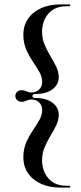

<svg xmlns="http://www.w3.org/2000/svg" viewBox="-20 -744 369 876"><path d="M128 -306Q128 -297 140 -297Q191.5 -297 219.8 -275.2Q248 -253.5 248 -221Q248 -196 236.5 -172.2Q225 -148.5 210 -123.8Q195 -99 183.5 -72Q172 -45 172 -13Q172 37 201.2 70.2Q230.5 103.5 282.5 103.5H296Q301 103.5 301 108Q301 110 299.5 111Q298 112 296 112H259Q205.5 112 167 94.5Q128.5 77 107.5 45.8Q86.5 14.5 86.5 -26Q86.5 -63.5 99.5 -93.5Q112.5 -123.5 129.5 -148.5Q146.5 -173.5 159.5 -196.2Q172.5 -219 172.5 -242.5Q172.5 -263 158.8 -276.5Q145 -290 122.5 -290Q114.5 -290 107.8 -287.5Q101 -285 94.2 -282.2Q87.5 -279.5 79.5 -279.5Q66 -279.5 58 -287.2Q50 -295 50 -306Q50 -317.5 58 -325Q66 -332.5 79.5 -332.5Q87.5 -332.5 94.2 -330Q101 -327.5 107.8 -324.8Q114.5 -322 122.5 -322Q145 -322 158.8 -335.8Q172.5 -349.5 172.5 -369.5Q172.5 -393 159.5 -415.8Q146.5 -438.5 129.5 -463.5Q112.5 -488.5 99.5 -518.5Q86.5 -548.5 86.5 -586Q86.5 -626.5 107.5 -657.8Q128.5 -689 167 -706.5Q205.5 -724 259 -724H296Q298 -724 299.5 -723Q301 -722 301 -720Q301 -715.5 296 -715.5H282.5Q230.5 -715.5 201.2 -682.2Q172 -649 172 -599Q172 -567 183.5 -540Q195 -513 210 -488.2Q225 -463.5 236.5 -439.8Q248 -416 248 -391Q248 -358.5 219.8 -336.8Q191.5 -315 140 -315Q128 -315 128 -306Z"/></svg>

Font: Fraunces 120pt
Style: Regular
Weight: 400
Version: Version 1.000;[b76b70a41]